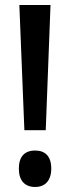

<svg xmlns="http://www.w3.org/2000/svg" viewBox="-20 -734 285 764"><path d="M162 -216 181 -714H57L77 -216ZM55 -63C55 -15 79 10 120 10C158 10 184 -14 184 -63C184 -112 160 -135 120 -135C77 -135 55 -110 55 -63Z"/></svg>

Font: Noto Sans Display Condensed Medium
Style: Regular
Weight: 500
Width: 3
Designer: Monotype Design Team
Foundry: Monotype Imaging Inc.
Version: Version 1.900